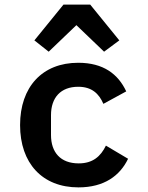

<svg xmlns="http://www.w3.org/2000/svg" viewBox="-20 -800 640 832"><path d="M255 -780 129 -625 191 -576 311 -691 431 -576 497 -625 371 -780ZM320 12C432 12 500 -39 535 -112L439 -169C416 -122 382 -92 321 -92C242 -92 201 -140 201 -215V-301C201 -377 243 -424 319 -424C378 -424 409 -394 428 -350L527 -404C492 -479 428 -528 319 -528C163 -528 67 -423 67 -258C67 -93 163 12 320 12Z"/></svg>

Font: IBM Mono SemiBold
Style: Regular
Weight: 600
Monospace: yes
Designer: Mike Abbink, Paul van der Laan, Pieter van Rosmalen
Foundry: Bold Monday
Version: Version 2.3